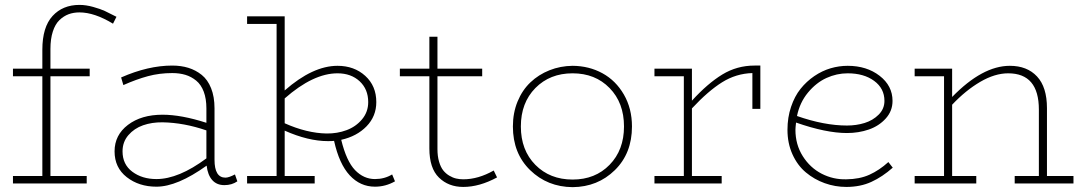

<svg xmlns="http://www.w3.org/2000/svg" viewBox="-20 -753 4443 788"><path d="M306.2 -702.1Q281.7 -702.1 261.5 -694.6Q241.2 -687 223.9 -670.4Q206.5 -653.8 196.8 -623.5Q187 -593.3 187 -551.8V-471.2H348.1V-439.9H187V-30.8H335.9V0H33.2V-30.8H153.8V-439.9H33.2V-471.2H153.8V-548.8Q153.8 -641.6 195.6 -687.3Q237.3 -732.9 306.2 -732.9Q332.5 -732.9 362.3 -724.6Q392.1 -716.3 410.4 -707.8Q428.7 -699.2 458 -684.1L443.8 -655.8Q367.7 -702.1 306.2 -702.1Z M944.3 -37.1 954.1 -8.8Q931.6 6.8 900.9 6.8Q869.6 6.8 851.1 -13.9Q832.5 -34.7 828.1 -73.2Q707.5 13.2 622.1 13.2Q550.3 13.2 500.2 -25.9Q450.2 -64.9 450.2 -131.8Q450.2 -198.7 505.1 -240.5Q560.1 -282.2 647 -282.2Q724.1 -282.2 827.1 -249V-308.1Q827.1 -347.7 816.2 -376.7Q805.2 -405.8 785.2 -422.1Q765.1 -438.5 741 -445.8Q716.8 -453.1 687 -453.1Q634.3 -453.1 587.2 -440.4Q540 -427.7 486.3 -403.8L477.1 -435.1Q587.9 -483.9 687 -483.9Q723.1 -483.9 753.2 -474.6Q783.2 -465.3 807.9 -445.6Q832.5 -425.8 846.4 -390.9Q860.4 -356 860.4 -308.1V-97.2Q860.4 -23.9 905.3 -23.9Q918.9 -23.9 944.3 -37.1ZM482.9 -131.8Q482.9 -78.1 523.2 -48.1Q563.5 -18.1 622.1 -18.1Q712.9 -18.1 827.1 -103V-217.8Q734.9 -249.5 647 -251Q603.5 -251.5 567.1 -238.8Q530.8 -226.1 506.8 -198.2Q482.9 -170.4 482.9 -131.8Z M1589.4 -37.1 1601.1 -8.8Q1562.5 13.2 1519 13.2Q1458.5 13.2 1415.3 -33.4Q1372.1 -80.1 1351.1 -174.8Q1343.3 -173.8 1326.2 -173.8Q1245.1 -173.8 1148.4 -216.8V-30.8H1271.5V0H994.1V-30.8H1115.2V-654.8H994.1V-686H1148.4V-381.8Q1263.7 -482.9 1365.2 -482.9Q1433.6 -482.9 1479 -441.7Q1524.4 -400.4 1524.4 -334Q1524.4 -275.9 1484.4 -234.6Q1444.3 -193.4 1380.4 -179.2Q1401.9 -91.3 1437.3 -54.7Q1472.7 -18.1 1519 -18.1Q1558.1 -18.1 1589.4 -37.1ZM1320.3 -205.1Q1364.3 -204.6 1402.3 -218.8Q1440.4 -232.9 1465.8 -263.2Q1491.2 -293.5 1491.2 -334Q1491.2 -386.7 1456.1 -419.4Q1420.9 -452.1 1365.2 -452.1Q1265.6 -452.1 1148.4 -349.1V-247.1Q1239.3 -206.5 1320.3 -205.1Z M2006.3 -53.2 2020 -24.9Q1947.8 14.2 1881.3 14.2Q1820.8 14.2 1781.5 -24.2Q1742.2 -62.5 1742.2 -144V-439.9H1621.1V-471.2H1742.2V-602.1H1775.4V-471.2H1959V-439.9H1775.4V-141.1Q1775.4 -111.8 1782 -89.4Q1788.6 -66.9 1799.1 -53.7Q1809.6 -40.5 1824 -32Q1838.4 -23.4 1852.3 -20.3Q1866.2 -17.1 1881.3 -17.1Q1942.9 -17.1 2006.3 -53.2Z M2330.1 15.1Q2226.6 14.2 2155.8 -54.7Q2085 -123.5 2085 -233.9Q2085 -289.6 2104.2 -336.4Q2123.5 -383.3 2157 -415Q2190.4 -446.8 2235.1 -464.6Q2279.8 -482.4 2330.1 -482.9Q2397.5 -482.4 2452.4 -452.4Q2507.3 -422.4 2540.5 -365Q2573.7 -307.6 2573.7 -233.9Q2573.7 -123.5 2503.4 -54.7Q2433.1 14.2 2330.1 15.1ZM2330.1 -16.1Q2422.9 -16.1 2481.9 -76.7Q2541 -137.2 2541 -233.9Q2541 -331.1 2481.9 -391.6Q2422.9 -452.1 2330.1 -452.1Q2236.8 -452.1 2177.2 -391.6Q2117.7 -331.1 2117.7 -233.9Q2117.7 -136.7 2177.2 -76.4Q2236.8 -16.1 2330.1 -16.1Z M3076.7 -483.9H3100.6V-306.2H3067.9V-453.1Q3001 -451.2 2943.6 -415.3Q2886.2 -379.4 2819.8 -308.1V-30.8H2941.9V0H2666V-30.8H2786.6V-439.9H2666V-471.2H2819.8V-339.8Q2884.3 -410.6 2944.6 -447.3Q3004.9 -483.9 3076.7 -483.9Z M3626 -87.9 3644 -64.9Q3601.6 -27.3 3556.4 -6.6Q3511.2 14.2 3453.6 14.2Q3407.7 14.2 3364.7 -1.2Q3321.8 -16.6 3287.4 -45.4Q3252.9 -74.2 3232.4 -119.6Q3211.9 -165 3211.9 -220.2Q3211.9 -271 3226.6 -314.5Q3241.2 -357.9 3265.6 -388.4Q3290 -418.9 3322 -440.7Q3354 -462.4 3388.7 -472.7Q3423.3 -482.9 3459 -482.9Q3537.1 -482.9 3590.1 -441.9Q3643.1 -400.9 3643.1 -338.9Q3643.1 -297.4 3615.2 -266.6Q3587.4 -235.8 3545.7 -221.4Q3503.9 -207 3456.1 -207Q3370.1 -207 3247.1 -250Q3244.6 -228 3244.6 -220.2Q3244.6 -159.7 3274.7 -112.1Q3304.7 -64.5 3352.3 -40Q3399.9 -15.6 3453.6 -17.1Q3507.8 -17.6 3548.3 -35.9Q3588.9 -54.2 3626 -87.9ZM3459 -452.1Q3414.1 -452.1 3371.8 -432.9Q3329.6 -413.6 3295.9 -372.8Q3262.2 -332 3251 -276.9Q3362.8 -237.8 3456.1 -237.8Q3494.6 -237.8 3528.6 -248.3Q3562.5 -258.8 3586.2 -282.5Q3609.9 -306.2 3609.9 -338.9Q3609.9 -390.1 3567.6 -421.1Q3525.4 -452.1 3459 -452.1Z M4276.9 -30.8H4385.7V0H4144.5V-30.8H4243.7V-303.2Q4243.7 -452.1 4117.7 -452.1Q4063 -452.1 4002.9 -417Q3942.9 -381.8 3887.7 -323.2V-30.8H3986.8V0H3733.9V-30.8H3854.5V-439.9H3733.9V-471.2H3887.7V-355Q4012.2 -482.9 4124.5 -482.9Q4195.3 -482.9 4236.1 -439.2Q4276.9 -395.5 4276.9 -309.1Z"/></svg>

Font: BioRhyme ExtraLight
Style: Regular
Weight: 275
Designer: Aoife Mooney
Foundry: Aoife Mooney Type
Version: Version 1.500;PS 001.500;hotconv 1.0.88;makeotf.lib2.5.64775